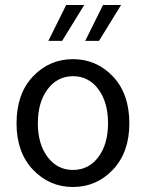

<svg xmlns="http://www.w3.org/2000/svg" viewBox="-20 -734 582 766"><path d="M46 -242Q46 -360 111.5 -429Q177 -498 271 -498Q365 -498 430.5 -429Q496 -360 496 -242Q496 -126 430.5 -57Q365 12 271 12Q177 12 111.5 -57Q46 -126 46 -242ZM131 -242Q131 -159 170 -107.5Q209 -56 271 -56Q334 -56 372.5 -107.5Q411 -159 411 -242Q411 -326 372.5 -378Q334 -430 271 -430Q209 -430 170 -378Q131 -326 131 -242ZM173 -571 244 -714H316L228 -571ZM320 -571 391 -714H463L375 -571Z"/></svg>

Font: RibengUni
Style: Regular
Weight: 400
Designer: (1) Dr. Andrew Glass (Senior Program Manager at Microsoft Corporation)
(2) Bivuti Chakma (Chakma Font Designer & Keyboar
Foundry: Bivuti Chakma
Version: Version 2.2022; Updated on: 03 June 2022; Friday